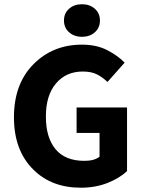

<svg xmlns="http://www.w3.org/2000/svg" viewBox="-20 -875 678 907"><path d="M450.2 -247.1H341.8V-367.2H580.1V-66.9Q544.9 -33.2 487.8 -10.7Q430.7 11.7 363.3 11.7Q224.1 12.2 138.2 -73.2Q45.9 -163.6 45.9 -320.8Q45.9 -478.5 137.7 -571.3Q229.5 -664.1 367.2 -664.1Q436 -664.1 486.3 -638.2Q536.6 -612.3 568.8 -579.1L487.8 -487.8Q463.9 -510.7 437.5 -523.9Q411.1 -537.1 371.1 -537.1Q292 -537.1 244.6 -481Q196.8 -424.8 196.8 -325.2Q196.3 -226.1 242.2 -170.4Q288.1 -114.7 379.9 -115.2Q425.8 -115.2 450.2 -134.8ZM306.2 -833.5Q330.1 -855 367.2 -855Q404.3 -855 428.2 -833.5Q452.1 -812 452.1 -777.8Q452.1 -744.1 428.2 -722.7Q404.3 -701.2 367.2 -701.2Q330.1 -701.2 306.2 -722.7Q282.2 -744.1 282.2 -778.3Q282.2 -812.5 306.2 -833.5Z"/></svg>

Font: SourceSansPro-Bold
Style: Bold
Weight: 700
Designer: Paul D. Hunt
Foundry: Adobe Systems Incorporated
Version: Version 1.050;PS Version 1.000;hotconv 1.0.70;makeotf.lib2.5